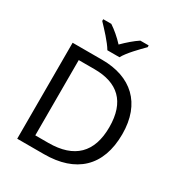

<svg xmlns="http://www.w3.org/2000/svg" viewBox="-214 -1091 1159 1237"><g transform="rotate(30 365.0 -472.0)"><path d="M315 -784H405C429 -829 492 -893 530 -931V-944H468C433 -921 395 -888 359 -852C326 -888 287 -921 252 -944H192V-931C228 -893 289 -829 315 -784ZM669 -364C669 -593 532 -714 317 -714H97V0H296C531 0 669 -123 669 -364ZM574 -361C574 -173 477 -77 284 -77H187V-637H304C476 -637 574 -551 574 -361Z"/></g></svg>

Font: Noto Sans Sunuwar
Style: Regular
Weight: 400
Designer: Anshuman Pandey
Foundry: Jamra Patel LLC
Version: Version 1.000